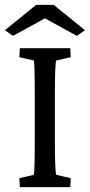

<svg xmlns="http://www.w3.org/2000/svg" viewBox="-34 -772 370 792"><path d="M316.4 -647.5 283.2 -624 151.4 -696.3 19.5 -624 -13.7 -647.5 115.2 -752H187.5ZM47.9 0 45.9 -37.1 105.5 -50.8Q109.4 -62.5 109.4 -194.3V-377.9Q109.4 -512.2 105.5 -522.5L45.9 -536.1L47.9 -573.2H255.9L257.8 -536.1L198.2 -522.5Q192.4 -512.2 192.4 -377.9V-194.3Q192.4 -62.5 198.2 -50.8L257.8 -37.1L255.9 0Z"/></svg>

Font: Crimson Pro
Style: Regular
Weight: 400
Designer: Jacques Le Bailly
Foundry: Baron von Fonthausen
Version: Version 1.003